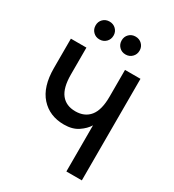

<svg xmlns="http://www.w3.org/2000/svg" viewBox="-212 -1025 1040 1146"><g transform="rotate(30 308.0 -452.0)"><path d="M426 0V-318Q407 -286.5 369 -260.8Q331 -235 272.5 -235Q173 -235 113 -302Q53 -369 53 -497V-700H160V-515Q160 -423.5 194 -380.5Q228 -337.5 292 -337.5Q356 -337.5 391 -380.5Q426 -423.5 426 -515V-700H532.5V0ZM202.5 -781Q176 -781 158.5 -798.8Q141 -816.5 141 -843Q141 -869 158.5 -886.5Q176 -904 202.5 -904Q229 -904 246.8 -886.5Q264.5 -869 264.5 -843Q264.5 -816.5 246.8 -798.8Q229 -781 202.5 -781ZM382 -781Q355.5 -781 338 -798.8Q320.5 -816.5 320.5 -843Q320.5 -869 338 -886.5Q355.5 -904 382 -904Q408.5 -904 426.2 -886.5Q444 -869 444 -843Q444 -816.5 426.2 -798.8Q408.5 -781 382 -781Z"/></g></svg>

Font: Overpass Mono SemiBold
Style: Regular
Weight: 600
Monospace: yes
Designer: Delve Withrington, Dave Bailey
Foundry: Delve Fonts LLC
Version: Version 4.000